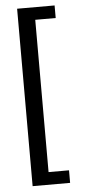

<svg xmlns="http://www.w3.org/2000/svg" viewBox="-57 -782 399 898"><g transform="rotate(-5 142.0 -333.5)"><path d="M59 -750H235V-691H139V24H235V83H59Z"/></g></svg>

Font: Pridi Light
Style: Regular
Weight: 300
Version: Version 1.002